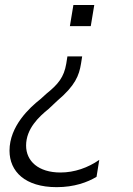

<svg xmlns="http://www.w3.org/2000/svg" viewBox="-20 -566 538 777"><path d="M361.5 -545.8H277L262.8 -460.2H347.3ZM312.5 -337.7H252.8L248.2 -308.6C239 -253.9 215.9 -225.5 168.7 -187.5L143.1 -164.4C99.4 -130 18.5 -55.4 18.5 43.7C18.5 127.8 81.3 191.4 209.5 191.4C280.5 191.4 334.5 171.5 370.7 149.5L381.7 81C336.3 112.6 281.6 132.1 224.8 132.1C135.7 132.1 85.6 86.3 85.6 23.1C85.6 -45.1 137.4 -93.4 176.5 -125L211.6 -158C284.4 -219.5 300.1 -260.3 307.9 -308.6Z"/></svg>

Font: TID UI Light
Style: Italic
Weight: 300
Italic angle: -9.39999°
Designer: The TID Project Authors
Foundry: Bakken & Bæck
Version: Version 1.001;hotconv 1.0.109;makeotfexe 2.5.65596